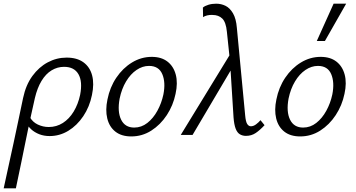

<svg xmlns="http://www.w3.org/2000/svg" viewBox="-55 -731 1927 1040"><path d="M-35 289Q-21 225 -8 165Q5 105 18 46Q31 -13 43.5 -74Q56 -135 70 -200Q85 -271 120.5 -319.5Q156 -368 204 -393.5Q252 -419 306 -419Q362 -419 397 -393.5Q432 -368 444 -322.5Q456 -277 443 -216Q430 -152 396 -101.5Q362 -51 315 -22.5Q268 6 214 6Q183 6 157.5 -4Q132 -14 113.5 -31Q95 -48 86 -70L106 -98Q121 -70 149.5 -56.5Q178 -43 209 -43Q251 -43 285.5 -65Q320 -87 344 -126.5Q368 -166 379 -217Q393 -289 370 -329Q347 -369 292 -369Q256 -369 224.5 -350Q193 -331 170 -293Q147 -255 134 -200Q122 -147 113.5 -108Q105 -69 97.5 -33Q90 3 81.5 45Q73 87 61 145.5Q49 204 31 289Z M656 8Q603 8 570 -18Q537 -44 526 -89.5Q515 -135 527 -192Q540 -258 575 -310Q610 -362 660 -392.5Q710 -423 767 -423Q819 -423 852 -397.5Q885 -372 897 -327Q909 -282 896 -223Q883 -160 848.5 -107.5Q814 -55 764.5 -23.5Q715 8 656 8ZM672 -40Q711 -40 743 -65Q775 -90 797.5 -131Q820 -172 830 -219Q843 -285 824 -329.5Q805 -374 752 -374Q717 -374 684.5 -352Q652 -330 628 -290Q604 -250 593 -197Q580 -126 601 -83Q622 -40 672 -40Z M1277 5Q1259 5 1244.5 -3.5Q1230 -12 1221.5 -34Q1213 -56 1210 -95L1191 -397L1174 -559Q1169 -611 1149 -630.5Q1129 -650 1096 -650Q1081 -651 1067 -647.5Q1053 -644 1045 -638L1044 -690Q1054 -699 1073.5 -705Q1093 -711 1116 -711Q1143 -711 1166.5 -699.5Q1190 -688 1207 -659Q1224 -630 1228 -580L1273 -106Q1276 -72 1284 -59.5Q1292 -47 1304 -47Q1318 -47 1332 -57.5Q1346 -68 1356 -80L1378 -53Q1353 -26 1330 -10.5Q1307 5 1277 5ZM924 0 1200 -451 1212 -379 988 0Z M1571 8Q1518 8 1485 -18Q1452 -44 1441 -89.5Q1430 -135 1442 -192Q1455 -258 1490 -310Q1525 -362 1575 -392.5Q1625 -423 1682 -423Q1734 -423 1767 -397.5Q1800 -372 1812 -327Q1824 -282 1811 -223Q1798 -160 1763.5 -107.5Q1729 -55 1679.5 -23.5Q1630 8 1571 8ZM1587 -40Q1626 -40 1658 -65Q1690 -90 1712.5 -131Q1735 -172 1745 -219Q1758 -285 1739 -329.5Q1720 -374 1667 -374Q1632 -374 1599.5 -352Q1567 -330 1543 -290Q1519 -250 1508 -197Q1495 -126 1516 -83Q1537 -40 1587 -40ZM1661 -509 1752 -711H1820L1705 -509Z"/></svg>

Font: Ysabeau Infant
Style: Italic
Weight: 400
Italic angle: -12°
Designer: Christian Thalmann (Catharsis Fonts)
Version: Version 2.001;gftools[0.9.30]; featfreeze: ss01,ss02,lnum